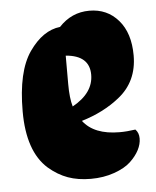

<svg xmlns="http://www.w3.org/2000/svg" viewBox="-44 -568 493 607"><g transform="rotate(-5 202.5 -265.0)"><path d="M374 -143Q385 -132 385 -114Q385 -96 375.5 -77.5Q366 -59 347.5 -41.5Q329 -24 295 -12Q261 0 220.5 0Q180 0 148 -11.5Q116 -23 87 -48Q24 -104 24 -231Q24 -358 67 -419.5Q110 -481 165 -487Q205 -530 261.5 -530Q318 -530 353.5 -489Q389 -448 389 -377Q389 -294 328 -246Q278 -206 208 -185Q243 -139 324 -139Q347 -139 374 -143ZM250 -328Q250 -389 175 -395V-305Q175 -260 183 -233Q250 -270 250 -328Z"/></g></svg>

Font: Chela One
Style: Regular
Weight: 400
Designer: Miguel Hernandez
Foundry: LatinoType
Version: Version 1.001